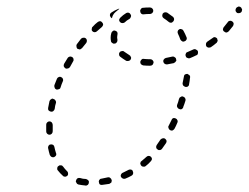

<svg xmlns="http://www.w3.org/2000/svg" viewBox="-20 -561 764 590"><path d="M246 9Q248 8 250 7Q251 6 252 4Q253 2 253 0Q254 -4 251 -7Q248 -10 244 -11Q235 -11 226 -14Q222 -15 218 -13Q215 -11 214 -7Q213 -5 213 -3Q214 -1 215 1Q216 3 217 4Q219 5 221 6Q231 8 242 9Q244 10 246 9ZM319 2Q321 1 322 0Q323 -2 323 -4Q324 -6 323 -8Q322 -12 319 -14Q316 -17 311 -16Q302 -14 292 -12Q290 -12 288 -11Q287 -10 286 -9Q284 -7 284 -5Q283 -3 284 -1Q284 3 287 6Q291 8 295 7Q305 6 316 4Q318 3 319 2ZM389 -27Q390 -31 388 -35Q388 -37 386 -38Q384 -39 383 -40Q381 -40 379 -40Q377 -40 375 -39Q366 -34 357 -30Q356 -30 354 -28Q353 -27 352 -25Q351 -23 351 -21Q351 -19 352 -17Q354 -14 358 -12Q362 -11 365 -12Q375 -16 384 -21Q388 -23 389 -27ZM176 -19Q178 -18 180 -18Q182 -18 184 -19Q185 -20 187 -21Q190 -24 189 -29Q189 -33 186 -35Q179 -42 174 -49Q172 -51 171 -52Q169 -53 167 -53Q165 -53 163 -53Q161 -52 160 -51Q156 -49 156 -44Q155 -40 158 -37Q165 -28 173 -21Q174 -19 176 -19ZM447 -72Q447 -76 444 -79Q441 -82 437 -82Q433 -82 430 -79Q422 -72 415 -66Q413 -65 412 -63Q412 -61 411 -59Q411 -57 412 -56Q412 -54 414 -52Q416 -49 420 -49Q425 -48 428 -51Q436 -57 443 -65Q446 -68 447 -72ZM138 -79Q142 -77 146 -78Q150 -80 152 -83Q154 -87 152 -91Q149 -100 147 -110Q146 -114 143 -116Q139 -118 135 -117Q133 -117 132 -116Q130 -114 129 -113Q128 -111 128 -109Q127 -107 128 -105Q130 -95 133 -85Q135 -81 138 -79ZM492 -128Q491 -132 487 -135Q484 -137 480 -136Q476 -135 473 -132Q468 -124 462 -116Q461 -114 460 -112Q460 -110 460 -108Q460 -106 461 -105Q462 -103 464 -102Q467 -99 471 -100Q475 -100 478 -104Q484 -112 490 -121Q492 -124 492 -128ZM122 -157Q122 -153 125 -150Q128 -147 132 -147Q136 -147 139 -150Q142 -153 142 -158Q142 -161 142 -165Q142 -171 142 -177Q142 -181 139 -185Q136 -188 132 -188Q128 -188 125 -185Q122 -182 122 -178Q122 -171 122 -165Q122 -161 122 -157ZM526 -188Q526 -190 525 -192Q524 -194 523 -195Q522 -196 520 -197Q516 -199 512 -198Q508 -196 507 -192Q503 -183 498 -174Q496 -171 498 -167Q499 -163 503 -161Q506 -159 510 -160Q514 -162 516 -165Q521 -174 525 -184Q526 -186 526 -188ZM129 -222Q132 -219 136 -218Q140 -217 143 -219Q147 -222 148 -226Q149 -236 152 -245Q153 -249 150 -253Q148 -256 144 -257Q142 -258 140 -258Q138 -257 137 -256Q135 -255 134 -254Q133 -252 132 -250Q130 -240 128 -230Q127 -225 129 -222ZM549 -259Q547 -263 543 -264Q541 -265 539 -265Q537 -264 535 -263Q533 -262 532 -261Q531 -259 530 -257Q528 -248 524 -238Q523 -234 525 -231Q527 -227 531 -226Q533 -225 535 -225Q537 -225 539 -226Q540 -227 542 -229Q543 -230 543 -232Q547 -242 550 -252Q551 -256 549 -259ZM147 -295Q147 -293 148 -292Q148 -290 150 -288Q151 -287 153 -286Q157 -285 161 -287Q165 -288 166 -292Q169 -302 173 -311Q174 -313 174 -315Q174 -317 173 -319Q173 -320 171 -322Q170 -323 168 -324Q164 -326 160 -324Q156 -322 155 -319Q151 -309 147 -299Q147 -297 147 -295ZM564 -326Q564 -328 562 -330Q561 -331 559 -332Q558 -333 556 -334Q552 -334 548 -332Q545 -329 545 -325Q543 -315 541 -305Q541 -301 543 -298Q546 -295 550 -294Q552 -293 553 -294Q555 -294 557 -295Q559 -297 560 -298Q561 -300 561 -302Q563 -312 564 -323Q565 -324 564 -326ZM176 -357Q178 -353 181 -351Q183 -350 185 -350Q187 -350 189 -351Q191 -351 192 -352Q194 -354 195 -355Q200 -364 205 -373Q206 -374 206 -376Q206 -378 206 -380Q205 -382 204 -384Q203 -385 201 -386Q198 -388 194 -387Q190 -386 188 -383Q182 -374 177 -365Q175 -361 176 -357ZM449 -362Q451 -365 452 -369Q452 -373 449 -376Q446 -379 442 -379Q432 -379 422 -380Q418 -381 415 -378Q412 -375 411 -371Q411 -367 413 -364Q416 -361 420 -360Q430 -359 441 -359Q446 -359 449 -362ZM517 -369Q519 -370 520 -372Q521 -373 522 -375Q522 -377 521 -379Q521 -383 517 -385Q514 -388 509 -387Q500 -385 490 -383Q486 -382 484 -379Q481 -376 482 -371Q483 -367 486 -365Q489 -363 493 -363Q504 -365 514 -367Q516 -368 517 -369ZM376 -374Q380 -375 382 -379Q384 -383 382 -386Q381 -390 377 -392Q369 -397 362 -402Q359 -405 355 -404Q351 -404 348 -401Q345 -397 346 -393Q346 -389 349 -387Q358 -380 368 -374Q372 -373 376 -374ZM588 -396Q589 -400 588 -404Q587 -406 585 -407Q584 -408 582 -409Q580 -410 578 -410Q576 -410 574 -409Q565 -405 556 -401Q552 -400 551 -396Q549 -392 551 -388Q552 -384 556 -383Q560 -381 563 -382Q573 -386 583 -391Q587 -392 588 -396ZM215 -418Q215 -414 218 -411Q220 -410 222 -410Q224 -409 226 -409Q228 -410 229 -411Q231 -412 232 -413Q238 -421 245 -429Q247 -432 247 -436Q247 -440 244 -443Q242 -444 240 -445Q238 -445 236 -445Q234 -445 232 -444Q231 -443 229 -442Q223 -434 216 -425Q214 -422 215 -418ZM647 -432Q648 -433 649 -435Q649 -437 648 -439Q648 -441 647 -443Q644 -446 640 -447Q636 -447 633 -444Q625 -438 617 -433Q613 -430 613 -426Q612 -422 614 -419Q615 -417 617 -416Q619 -415 620 -415Q622 -414 624 -415Q626 -415 628 -416Q637 -422 645 -429Q647 -430 647 -432ZM321 -435Q321 -433 322 -432Q323 -430 325 -429Q327 -428 328 -427Q330 -427 332 -427Q336 -427 339 -431Q341 -434 341 -438Q340 -442 340 -445Q340 -450 341 -455Q342 -459 340 -463Q337 -466 333 -467Q329 -468 326 -465Q323 -463 322 -459Q320 -452 320 -445Q320 -440 321 -435ZM542 -469Q540 -471 538 -471Q537 -472 535 -472Q533 -472 531 -471Q527 -469 526 -465Q525 -461 527 -457Q531 -449 534 -440Q536 -436 540 -434Q543 -432 547 -434Q551 -435 553 -439Q555 -443 553 -447Q549 -457 544 -466Q543 -468 542 -469ZM698 -489Q697 -493 694 -495Q692 -496 690 -497Q688 -497 686 -497Q685 -497 683 -496Q681 -495 680 -493Q674 -485 668 -478Q666 -476 666 -474Q665 -473 665 -471Q665 -469 666 -467Q667 -465 669 -464Q672 -461 676 -461Q680 -462 683 -465Q690 -473 696 -481Q698 -484 698 -489ZM262 -472Q261 -468 264 -465Q267 -462 271 -462Q275 -462 278 -465Q286 -472 293 -478Q296 -481 297 -485Q297 -489 294 -492Q292 -495 288 -496Q284 -496 280 -493Q272 -487 265 -479Q262 -477 262 -472ZM346 -500Q346 -496 349 -493Q352 -490 356 -490Q360 -490 363 -492Q370 -499 378 -503Q381 -505 382 -509Q384 -513 381 -517Q380 -519 379 -520Q377 -521 375 -522Q373 -522 371 -522Q370 -522 368 -521Q358 -515 350 -507Q347 -504 346 -500ZM486 -523Q482 -522 480 -519Q479 -517 479 -515Q478 -513 479 -511Q479 -509 480 -508Q482 -506 483 -505Q491 -500 498 -494Q501 -491 506 -491Q510 -492 512 -495Q514 -496 514 -498Q515 -500 515 -502Q515 -504 514 -506Q513 -508 512 -509Q503 -516 494 -522Q490 -524 486 -523ZM344 -534Q343 -534 342 -533Q332 -529 323 -523Q319 -521 318 -517Q317 -513 319 -510Q320 -508 321 -507Q323 -506 324 -505Q325 -510 327 -514Q330 -520 335 -524Q341 -529 347 -534Q346 -534 344 -534ZM419 -537Q415 -537 413 -533Q410 -530 411 -526Q411 -524 412 -522Q413 -520 414 -519Q416 -518 418 -517Q420 -517 422 -517Q430 -518 438 -518Q439 -518 441 -518Q443 -518 444 -519Q446 -519 448 -521Q449 -522 450 -524Q451 -526 451 -528Q451 -532 448 -535Q445 -538 441 -538Q440 -538 438 -538Q428 -538 419 -537ZM723 -534Q722 -538 718 -540Q714 -542 711 -540Q707 -539 705 -535Q703 -531 704 -527Q706 -523 709 -521Q713 -520 717 -521Q721 -522 723 -526V-527Q725 -531 723 -534Z"/></svg>

Font: FRB American Cursive Dashed Light
Style: Italic
Weight: 300
Italic angle: -25°
Version: Version 2.0;Modular Font Editor K font №1